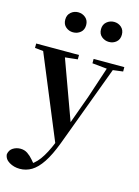

<svg xmlns="http://www.w3.org/2000/svg" viewBox="-160 -883 896 1236"><g transform="rotate(15 288.0 -264.5)"><path d="M98.5 271Q59.5 271 28.2 252.3Q-3.2 233.6 -5.4 201.1Q-0.2 171.7 22.3 158.1Q44.8 144.5 71.1 144.5Q97.6 144.5 118.5 158.4Q139.4 172.4 157.6 194L187.7 229.9L152.6 252.4L133.4 235.4Q181.2 214.9 214.7 169.1Q248.3 123.3 279 46.7L309.1 -25.6L318 -49.7L405.1 -289.9L486.4 -535.7H527.3L312 42.9Q280.1 127.2 246.7 177.4Q213.2 227.6 177 249.3Q140.7 271 98.5 271ZM285.7 72.2 34.1 -535.7H180.5L340.1 -97.3L346.1 -86.2ZM-7.3 -506.5V-535.7H278V-506.5L179.7 -495.8H93.6ZM375.5 -506.5V-535.7H580.1V-506.5L498.4 -496.1H480.8ZM202.5 -666.6Q175.3 -666.6 154.4 -684.1Q133.5 -701.6 133.5 -733.2Q133.5 -764.2 154.4 -782.2Q175.3 -800.1 202.5 -800.1Q231 -800.1 252 -782.2Q272.9 -764.2 272.9 -733.2Q272.9 -701.6 252 -684.1Q231 -666.6 202.5 -666.6ZM441.8 -666.6Q414.3 -666.6 393 -684.1Q371.7 -701.6 371.7 -733.2Q371.7 -764.2 393 -782.2Q414.3 -800.1 441.8 -800.1Q470 -800.1 490.5 -782.2Q510.9 -764.2 510.9 -733.2Q510.9 -701.6 490.5 -684.1Q470 -666.6 441.8 -666.6Z"/></g></svg>

Font: Noto Serif SC ExtraLight
Style: Regular
Weight: 200
Designer: Ryoko NISHIZUKA 西塚涼子 (kana & ideographs); Frank Grießhammer (Latin, Greek & Cyrillic); Wenlong ZHANG 张文龙 (bopomofo); San
Foundry: Adobe
Version: Version 2.002-H1;hotconv 1.1.0;makeotfexe 2.6.0